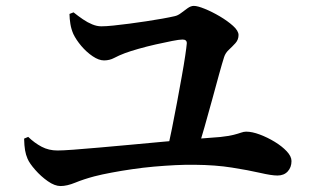

<svg xmlns="http://www.w3.org/2000/svg" viewBox="-20 -687 1040 642"><path d="M564 -632.9Q574.6 -635.1 585.4 -643.4Q596.3 -651.7 607.2 -659.5Q618 -667.3 628.2 -667.3Q640.6 -667.3 664.7 -657.5Q688.9 -647.7 714.9 -632.4Q740.9 -617 759.3 -600.5Q777.6 -583.9 777.6 -569.9Q777.6 -554.3 767.3 -542.8Q756.9 -531.4 745.4 -520.7Q733.8 -510.1 729.4 -496.3Q722.9 -476.1 712.4 -438Q701.8 -400 689.4 -353.8Q677 -307.6 663.8 -262Q650.7 -216.4 639.3 -180.6L537.9 -179.4Q546.1 -213.7 554.9 -256.8Q563.7 -299.9 572 -345Q580.2 -390 587.6 -430.3Q594.9 -470.7 599.3 -500.5Q603.7 -530.2 604.6 -542.1Q605.1 -554.8 590.2 -554.8Q579.6 -554.8 555.3 -550Q531 -545.3 500.6 -538.4Q470.2 -531.5 442.6 -523.6Q415.1 -515.7 397.8 -509.3Q377.4 -501.6 361.9 -493.3Q346.4 -485 327.8 -485Q310.5 -485 289.9 -498.9Q269.3 -512.8 251.8 -533.4Q234.4 -554.1 225.2 -573.4Q218.2 -589.6 215.4 -606.7Q212.6 -623.9 212.3 -640.4L225.9 -645.7Q241.4 -633.3 257.2 -622.5Q273 -611.7 288.6 -605.4Q304.2 -599 318.6 -599Q334.8 -599 359.5 -601.6Q384.2 -604.1 412.8 -607.9Q441.5 -611.7 469.9 -616Q498.3 -620.3 523 -624.7Q547.6 -629.1 564 -632.9ZM60.6 -223.5 74.3 -229.3Q95.6 -208.8 119.3 -196.3Q142.9 -183.8 172.3 -183.8Q188.6 -183.8 224.8 -186.4Q261 -189.1 310.9 -193.5Q360.8 -197.9 416.7 -203Q472.5 -208.1 528 -213.3Q583.6 -218.4 632.7 -222.4Q681.8 -226.4 716.6 -228.9Q745.1 -232.1 761 -236.1Q776.8 -240.2 786 -243.5Q795.2 -246.8 803.1 -246.8Q823 -246.8 848.6 -237.2Q874.3 -227.6 898.6 -212.8Q922.9 -198 938.8 -181.1Q954.7 -164.1 954.7 -148.5Q954.7 -127.5 942.1 -113.8Q929.5 -100.1 907.6 -100.1Q888.1 -100.1 849.6 -109Q811 -117.9 755.9 -126.6Q700.8 -135.4 631.5 -136Q601.4 -136.5 566.2 -134.8Q530.9 -133 494.2 -129.8Q457.5 -126.5 421.7 -121.2Q385.8 -116 353.5 -109.9Q321.1 -103.9 295.4 -97.3Q259.5 -87.7 231.7 -76.3Q203.9 -64.9 182.5 -64.9Q163 -64.9 139.9 -81.1Q116.8 -97.3 97.9 -118.9Q78.9 -140.4 72.2 -156Q66.4 -169.4 63.8 -184.5Q61.2 -199.6 60.6 -223.5Z"/></svg>

Font: Noto Serif SC
Style: Regular
Weight: 200
Designer: Ryoko NISHIZUKA 西塚涼子 (kana & ideographs); Frank Grießhammer (Latin, Greek & Cyrillic); Wenlong ZHANG 张文龙 (bopomofo); San
Foundry: Adobe
Version: Version 2.001;hotconv 1.1.0;makeotfexe 2.6.0